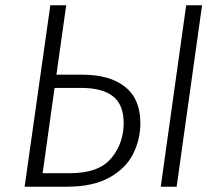

<svg xmlns="http://www.w3.org/2000/svg" viewBox="-20 -705 834 725"><path d="M510 -240Q510 -178 482.5 -123.5Q455 -69 393 -34.5Q331 0 232 0H73L170 -685H230L193 -423H290Q395 -423 452.5 -377Q510 -331 510 -240ZM743 -685 647 0H587L683 -685ZM447 -240Q447 -310 406.5 -341.5Q366 -373 288 -373H186L141 -51H245Q353 -51 400 -107.5Q447 -164 447 -240Z"/></svg>

Font: FiraGO Light
Style: Italic
Weight: 300
Italic angle: -8°
Designer: bBox Type GmbH
Foundry: bBox Type GmbH
Version: Version 1.001